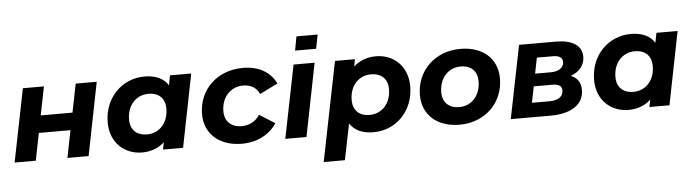

<svg xmlns="http://www.w3.org/2000/svg" viewBox="-53 -979 5080 1409"><g transform="rotate(-5 2487.0 -274.0)"><path d="M21 0H177L217 -201H450L410 0H566L673 -538H518L476 -328H242L284 -538H129Z M1213 -538 1199 -466C1164 -521 1103 -546 1025 -546C858 -546 727 -414 727 -233C727 -80 835 8 960 8C1026 8 1082 -14 1125 -53L1114 0H1262L1369 -538ZM1008 -121C930 -121 885 -167 885 -240C885 -345 951 -417 1043 -417C1121 -417 1165 -371 1165 -298C1165 -193 1099 -121 1008 -121Z M1696 8C1806 8 1900 -40 1952 -121L1838 -193C1806 -143 1759 -121 1705 -121C1625 -121 1580 -168 1580 -241C1580 -345 1648 -417 1740 -417C1795 -417 1837 -394 1860 -344L1993 -410C1951 -497 1865 -546 1750 -546C1558 -546 1422 -412 1422 -233C1422 -88 1530 8 1696 8Z M2162 -742 2143 -639H2298L2318 -742ZM2015 0H2171L2278 -538H2123Z M2730 -546C2664 -546 2608 -524 2565 -485L2575 -538H2428L2281 194H2437L2491 -72C2526 -17 2587 8 2665 8C2832 8 2962 -124 2962 -305C2962 -458 2855 -546 2730 -546ZM2647 -121C2569 -121 2525 -167 2525 -240C2525 -345 2590 -417 2682 -417C2760 -417 2805 -371 2805 -298C2805 -193 2739 -121 2647 -121Z M3299 8C3488 8 3623 -126 3623 -305C3623 -451 3517 -546 3352 -546C3163 -546 3027 -412 3027 -233C3027 -88 3134 8 3299 8ZM3308 -121C3230 -121 3185 -167 3185 -240C3185 -345 3251 -417 3343 -417C3421 -417 3465 -371 3465 -298C3465 -193 3399 -121 3308 -121Z M4143 -278C4208 -302 4246 -349 4246 -410C4246 -493 4177 -538 4054 -538H3784L3676 0H3970C4125 0 4215 -64 4215 -168C4215 -222 4190 -259 4143 -278ZM3906 -433H4024C4070 -433 4095 -417 4095 -384C4095 -344 4057 -317 4001 -317H3883ZM3973 -106H3841L3865 -225H4001C4049 -225 4072 -210 4072 -176C4072 -133 4035 -106 3973 -106Z M4796 -538 4782 -466C4747 -521 4686 -546 4608 -546C4441 -546 4310 -414 4310 -233C4310 -80 4418 8 4543 8C4609 8 4665 -14 4708 -53L4697 0H4845L4952 -538ZM4591 -121C4513 -121 4468 -167 4468 -240C4468 -345 4534 -417 4626 -417C4704 -417 4748 -371 4748 -298C4748 -193 4682 -121 4591 -121Z"/></g></svg>

Font: AWKNG-Font
Style: Bold Italic
Weight: 700
Italic angle: -11.3°
Designer: Awakening Church
Foundry: Awakening Church
Version: Version 1.700;PS 001.700;hotconv 1.0.88;makeotf.lib2.5.64775